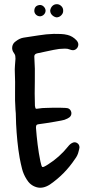

<svg xmlns="http://www.w3.org/2000/svg" viewBox="-20 -922 438 918"><path d="M54 -398Q51 -442 52 -486Q53 -530 51 -574Q50 -591 51.5 -608Q53 -625 54 -641Q54 -649 53 -655Q52 -661 47 -668Q36 -682 38.5 -698.5Q41 -715 56 -725Q74 -739 93 -742Q129 -747 165 -753Q201 -759 237 -760Q254 -760 270.5 -759.5Q287 -759 303 -755Q327 -749 345 -730Q361 -713 350 -694Q337 -676 315 -685Q303 -690 290 -689.5Q277 -689 263 -688Q236 -684 210 -678Q184 -672 158 -667Q144 -664 144 -652Q148 -594 146.5 -534.5Q145 -475 147 -416Q149 -404 151 -402.5Q153 -401 164 -403Q182 -406 200.5 -406Q219 -406 237 -407Q251 -407 264.5 -407Q278 -407 293 -406Q316 -406 321 -385Q324 -365 302 -355Q289 -348 272.5 -345.5Q256 -343 242 -340Q202 -333 164 -328Q156 -327 154 -323Q152 -319 152 -311Q155 -271 160 -230.5Q165 -190 173 -151Q178 -126 182.5 -123.5Q187 -121 210 -136Q237 -153 261 -174.5Q285 -196 305 -221Q315 -234 326 -239Q338 -245 349 -238Q360 -231 360 -217Q359 -213 358.5 -208.5Q358 -204 356 -199Q352 -179 338 -161Q290 -89 219 -40Q185 -18 154.5 -27Q124 -36 107 -65Q92 -89 85.5 -114.5Q79 -140 74 -167Q67 -207 63 -248Q59 -289 57 -329Q56 -346 56 -363Q56 -380 54 -398ZM282 -869Q282 -858 272.5 -848.5Q263 -839 250 -839Q238 -841 229 -850Q220 -859 220 -872Q222 -885 230.5 -893.5Q239 -902 252 -902Q264 -902 273.5 -892.5Q283 -883 282 -869ZM172 -844Q161 -844 153 -851Q145 -858 144 -869Q144 -895 169 -898Q180 -899 188.5 -891Q197 -883 198 -872Q198 -861 190.5 -853Q183 -845 172 -844Z"/></svg>

Font: Delicious Handrawn
Style: Regular
Weight: 400
Designer: Agung Rohmat
Foundry: Agung Rohmat
Version: Version 1.002; ttfautohint (v1.8.4.7-5d5b);gftools[0.9.27]